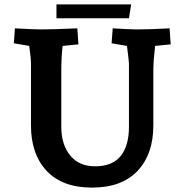

<svg xmlns="http://www.w3.org/2000/svg" viewBox="-20 -839 841 874"><path d="M121 -268V-549Q121 -572 113 -630L43 -642L48 -710Q138 -705 167 -705Q212 -705 332 -710L337 -637L265 -630Q259 -575 259 -519V-262Q259 -182 299 -132Q339 -82 413 -82Q492 -82 529.5 -129Q567 -176 567 -262V-549Q567 -560 558 -630L488 -642L493 -710Q578 -705 602 -705Q657 -705 752 -710L757 -637L686 -630Q678 -558 678 -519V-268Q678 -137 606 -61Q534 15 399 15Q264 15 192.5 -61Q121 -137 121 -268ZM237 -819H577L567 -756H237Z"/></svg>

Font: Andada Pro ExtraBold
Style: Regular
Weight: 800
Designer: Carolina Giovagnoli
Foundry: Huerta Tipografica
Version: Version 3.005; ttfautohint (v1.8.4)